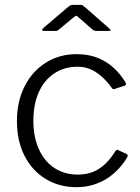

<svg xmlns="http://www.w3.org/2000/svg" viewBox="-20 -764 580 794"><path d="M296 -540Q346 -540 383.5 -525Q421 -510 450 -483.5Q479 -457 499 -423Q504 -413 496 -410L454 -396Q447 -393 442 -401Q419 -432 397 -450.5Q375 -469 352 -478.5Q329 -488 301 -488Q246 -488 204.5 -460.5Q163 -433 140.5 -383Q118 -333 118 -265Q118 -197 141 -146.5Q164 -96 205.5 -69Q247 -42 302 -42Q352 -42 389.5 -66Q427 -90 457 -139Q460 -143 462.5 -144Q465 -145 469 -143L504 -127Q510 -124 507 -115Q491 -88 469.5 -65Q448 -42 422 -25.5Q396 -9 364.5 0.5Q333 10 296 10Q224 10 168 -24.5Q112 -59 81 -120.5Q50 -182 50 -263Q50 -344 81.5 -406.5Q113 -469 169 -504.5Q225 -540 296 -540ZM361 -643 305 -692Q298 -699 295.5 -699Q293 -699 284 -692L225 -643Q219 -638 216.5 -637Q214 -636 208 -636H161Q155 -636 154.5 -639.5Q154 -643 158 -647L260 -734Q265 -738 269.5 -741Q274 -744 282 -744H313Q320 -744 323.5 -740.5Q327 -737 331 -735L431 -647Q444 -636 430 -636H378Q374 -636 370 -637.5Q366 -639 361 -643Z"/></svg>

Font: Libre Franklin Light
Style: Regular
Weight: 300
Designer: Pablo Impallari, Rodrigo Fuenzalida, Nhung Nguyen
Foundry: Impallari Type
Version: Version 3.000